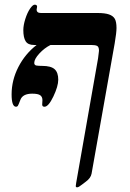

<svg xmlns="http://www.w3.org/2000/svg" viewBox="-20 -609 558 824"><path d="M126 -416Q100.1 -416 90.1 -431.9Q80.1 -447.8 80.1 -480Q80.1 -500.5 88.6 -527.6Q97.2 -554.7 108.9 -571.8Q120.6 -588.9 128.9 -588.9Q139.2 -588.9 139.2 -580.1L137.2 -567.9Q137.2 -553.2 155.8 -553.2H398.9Q430.2 -553.2 447.8 -547.1Q465.3 -541 472.7 -528.3Q480 -515.6 480 -488.8Q480 -468.8 472.2 -422.9L373 136.2Q369.6 155.3 348.1 170.9L332 183.1Q317.4 194.8 312 194.8Q308.1 194.8 306.6 193.8Q305.2 192.9 305.2 189L307.1 174.8L400.9 -358.9Q404.8 -387.7 404.8 -391.1Q404.8 -407.7 397 -411.9Q389.2 -416 371.1 -416H196.8Q170.4 -402.8 148.7 -379.2Q127 -355.5 127 -338.9Q127 -329.1 137 -327.6Q147 -326.2 161.1 -326.2Q198.7 -326.2 214.4 -312Q230 -297.9 230 -267.1Q230 -238.8 209 -194.8Q188 -150.9 170.9 -150.9Q161.1 -150.9 161.1 -160.2L162.1 -179.2Q162.1 -193.4 152.6 -200.2Q143.1 -207 118.2 -207Q77.1 -207 67.4 -180.2Q59.1 -158.2 56.4 -154.5Q53.7 -150.9 48.8 -150.9Q29.8 -150.9 29.8 -204.1Q29.8 -264.6 58.8 -321.3Q87.9 -377.9 137.2 -416Z"/></svg>

Font: Tinos
Style: Bold Italic
Weight: 700
Italic angle: -16.333°
Designer: Steve Matteson
Foundry: Monotype Imaging Inc.
Version: Version 1.23